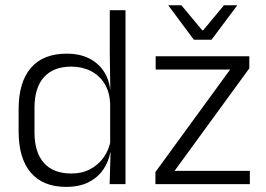

<svg xmlns="http://www.w3.org/2000/svg" viewBox="-20 -702 1016 732"><path d="M232 10.5Q144 10.5 97.5 -43.8Q51 -98 51 -201V-285.5Q51 -389 97.8 -443.2Q144.5 -497.5 235 -497.5Q281.5 -497.5 316.8 -480.8Q352 -464 373.5 -433.2Q395 -402.5 400 -361H420L400 -305.5Q398 -352.5 378 -384Q358 -415.5 325.2 -431.8Q292.5 -448 251.5 -448Q184 -448 147.8 -408Q111.5 -368 111.5 -290.5V-197.5Q111.5 -121 147.5 -80.8Q183.5 -40.5 252 -40.5Q292.5 -40.5 323.5 -56.8Q354.5 -73 374.8 -101.2Q395 -129.5 402 -166L418 -121H400.5Q394 -85 373.2 -55Q352.5 -25 317.5 -7.2Q282.5 10.5 232 10.5ZM398 0 401.5 -122 400 -142V-347.5L400.5 -362L398.5 -500.5V-663H458.5V0ZM932.5 -50.5V0H572.5V-46L857.5 -437H573.5V-487.5H930.5V-441.5L645.5 -50.5ZM719 -550.5 622 -681V-682H671.5L751 -586.5H754.5L834 -682H884V-681L786.5 -550.5Z"/></svg>

Font: Anek Latin Medium Light
Style: Regular
Weight: 300
Version: Version 1.003